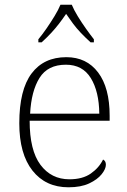

<svg xmlns="http://www.w3.org/2000/svg" viewBox="-20 -786 539 816"><path d="M271 10Q174 10 118 -61Q62 -132 62 -262Q62 -404 114 -473.5Q166 -543 262 -543Q348 -543 397 -478Q446 -413 446 -294V-273H106Q106 -147 152 -85.5Q198 -24 275 -24Q331 -24 366 -48.5Q401 -73 418 -108Q424 -105 427 -99.5Q430 -94 430 -86Q430 -68 412 -45.5Q394 -23 359 -6.5Q324 10 271 10ZM402 -303Q401 -397 366 -454Q331 -511 260 -511Q183 -511 148 -455Q113 -399 108 -303ZM143 -619Q159 -638 177 -664Q195 -690 211.5 -717Q228 -744 237 -766H285Q294 -744 310.5 -717Q327 -690 345.5 -664Q364 -638 379 -619V-606H365Q341 -628 323 -647Q305 -666 290.5 -685.5Q276 -705 261 -727Q246 -705 231 -685.5Q216 -666 198.5 -647Q181 -628 157 -606H143Z"/></svg>

Font: Noto Rashi Hebrew ExtraLight
Style: Regular
Weight: 250
Version: Version 1.006